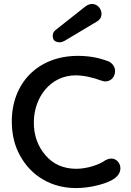

<svg xmlns="http://www.w3.org/2000/svg" viewBox="-20 -940 664 976"><path d="M262 -787C253 -780 248 -770 248 -758C248 -736 260 -725 285 -725C296 -725 299 -730 306 -731L475 -832C489 -841 496 -853 496 -869C496 -898 473 -920 448 -920C433 -920 418 -911 410 -904ZM565 -35C583 -49 592 -66 592 -85C592 -110 573 -134 546 -134C537 -134 527 -131 515 -125C487 -104 425 -82 368 -82C303 -82 250 -105 211 -151C172 -196 152 -252 152 -317C152 -446 237 -557 365 -557C409 -557 458 -544 493 -531C502 -528 509 -526 515 -526C546 -526 565 -551 565 -579C565 -596 555 -616 534 -627C481 -648 429 -656 376 -656C173 -656 40 -518 40 -323C40 -257 54 -198 83 -147C140 -44 243 16 366 16C403 16 441 11 480 1C519 -9 547 -21 565 -35Z"/></svg>

Font: Dongle
Style: Regular
Weight: 400
Designer: Yanghee Ryu
Foundry: Yanghee Ryu
Version: Version 2.000